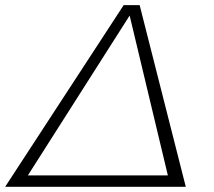

<svg xmlns="http://www.w3.org/2000/svg" viewBox="-72 -718 821 738"><path d="M-52.2 0 403.3 -698.2H464.8L642.1 0ZM573.2 -43.9 426.3 -658.2 35.2 -43.9Z"/></svg>

Font: Sansation Light
Style: Light Italic
Weight: 300
Designer: Bernd Montag
Version: Version 1.301